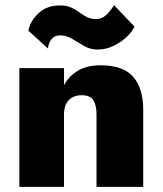

<svg xmlns="http://www.w3.org/2000/svg" viewBox="-20 -724 630 744"><path d="M90 -605Q97 -642 129 -672.5Q161 -703 213 -703Q238 -703 255.5 -695Q273 -687 287 -676.5Q301 -666 316.5 -658Q332 -650 353 -650Q374 -650 390.5 -665Q407 -680 422 -704L501 -621Q493 -602 471.5 -581.5Q450 -561 420.5 -546.5Q391 -532 358 -532Q330 -532 306.5 -545.5Q283 -559 260.5 -573Q238 -587 213 -587Q195 -587 184.5 -577Q174 -567 170 -555Q166 -543 166 -536ZM354 -280Q354 -316 342 -335.5Q330 -355 296 -355Q265 -355 246.5 -336Q228 -317 228 -280V0H55V-460H228V-394Q247 -429 282 -450Q317 -471 369 -471Q458 -471 496.5 -426Q535 -381 535 -298V0H354Z"/></svg>

Font: Jost* Heavy
Style: Regular
Weight: 800
Version: Version 3.7